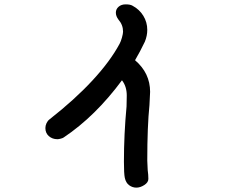

<svg xmlns="http://www.w3.org/2000/svg" viewBox="-20 -817 1040 880"><path d="M665 -335Q655 -238 655 -81L657 -37Q660 -16 660 3Q660 19 641.5 31Q623 43 605 43Q587 43 572 32Q557 21 552 -2Q548 -21 548 -76Q548 -202 560 -329Q561 -347 561 -379Q561 -421 539 -449Q417 -284 272 -187Q268 -184 258.5 -181.5Q249 -179 243 -179Q220 -179 204 -193Q188 -207 188 -230Q188 -241 193 -252Q198 -263 207 -270Q322 -360 403.5 -448Q485 -536 528 -616Q534 -627 539 -645Q544 -663 544 -672Q544 -703 523 -727Q511 -743 511 -759Q511 -775 523.5 -786Q536 -797 556 -797Q577 -797 587 -791Q619 -774 637 -744.5Q655 -715 655 -680Q655 -653 644 -626Q622 -580 599 -541Q668 -482 668 -396Q668 -386 665 -335Z"/></svg>

Font: Tsukimi Rounded SemiBold
Style: Regular
Weight: 600
Designer: Takashi Funayama
Foundry: Takashi Funayama
Version: Version 1.032; ttfautohint (v1.8.3)